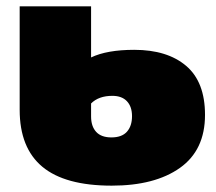

<svg xmlns="http://www.w3.org/2000/svg" viewBox="-20 -567 681 605"><path d="M42 -221V-547H267V-386Q317 -410 403 -410Q507 -410 566.5 -359.5Q626 -309 626 -205Q626 -94 547 -38Q468 18 332 18Q185 18 113.5 -41.5Q42 -101 42 -221ZM396 -201Q396 -231 380 -248Q364 -265 334 -265Q291 -265 267 -241V-200Q267 -169 283 -151.5Q299 -134 331 -134Q364 -134 380 -152Q396 -170 396 -201Z"/></svg>

Font: Montserrat Alternates Black
Style: Regular
Weight: 900
Designer: Julieta Ulanovsky
Foundry: Julieta Ulanovsky
Version: Version 7.200